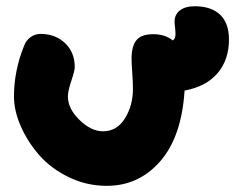

<svg xmlns="http://www.w3.org/2000/svg" viewBox="-20 -607 757 617"><path d="M323.2 -9.8Q258.3 -9.8 200.7 -37.8Q143.1 -65.9 105.7 -108.9Q68.4 -151.9 46.6 -201.7Q24.9 -251.5 24.9 -296.9Q24.9 -379.4 57.1 -459Q63 -476.1 77.4 -487.1Q91.8 -498 110.8 -498Q157.7 -498 189 -468.5Q220.2 -439 220.2 -391.1Q220.2 -379.9 209.2 -347.2Q198.2 -314.5 198.2 -296.9Q198.2 -257.8 235.6 -221.4Q272.9 -185.1 311 -185.1Q355.5 -185.1 381.3 -226.3Q407.2 -267.6 407.2 -321.8Q407.2 -342.8 405 -373.3Q402.8 -403.8 402.8 -418.9Q402.8 -458 418.2 -477.5Q433.6 -497.1 472.2 -497.1Q510.7 -497.1 535.2 -477.1Q543.9 -482.9 543.9 -497.1Q543.9 -506.3 542.5 -518.6Q541 -530.8 541 -538.1Q541 -560.1 558.1 -573.5Q575.2 -586.9 606 -586.9Q658.7 -586.9 687.3 -559.8Q715.8 -532.7 715.8 -480Q715.8 -415 679.4 -372.1Q643.1 -329.1 573.2 -315.9Q563.5 -167 494.6 -88.4Q425.8 -9.8 323.2 -9.8Z"/></svg>

Font: Shantell Sans Irregular
Style: Regular
Weight: 800
Designer: Stephen Nixon, Anya Danilova, Shantell Martin
Foundry: Arrow Type
Version: Version 1.006;[9816181b4]